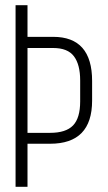

<svg xmlns="http://www.w3.org/2000/svg" viewBox="-20 -720 417 740"><path d="M86 -578H185Q335 -578 335 -408V-332Q335 -166 173 -166H86V0H40V-700H86ZM86 -208H173Q234 -208 261.5 -236.5Q289 -265 289 -329V-410Q289 -471 265 -503Q241 -535 185 -535H86Z"/></svg>

Font: TypoPRO Bebas Neue
Style: Regular
Weight: 400
Designer: Ryoichi Tsunekawa
Foundry: Ryoichi Tsunekawa
Version: Version 001.003